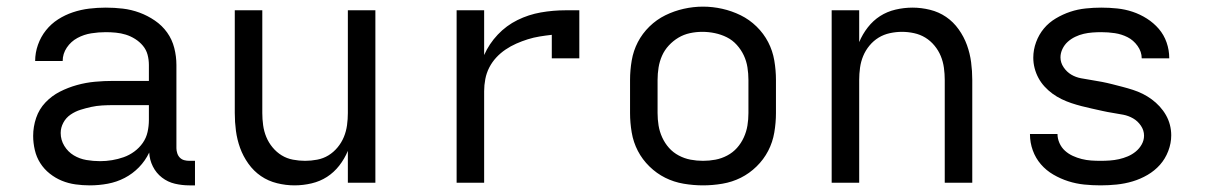

<svg xmlns="http://www.w3.org/2000/svg" viewBox="-20 -551 3640 579"><path d="M251 8Q251 8 251 8Q251 8 250 8Q229 8 207.5 5Q186 2 166.5 -6Q147 -14 130 -27.5Q113 -41 101.5 -59Q90 -77 85 -98.5Q80 -120 80 -141Q80 -169 89 -195.5Q98 -222 117 -242Q136 -262 160.5 -274.5Q185 -287 212 -294.5Q239 -302 266.5 -304.5Q294 -307 321 -307H429V-355Q429 -371 425 -386Q421 -401 411 -413Q401 -425 387.5 -433.5Q374 -442 359.5 -446.5Q345 -451 329.5 -452.5Q314 -454 299 -454Q277 -454 255 -450.5Q233 -447 213.5 -436.5Q194 -426 181.5 -407.5Q169 -389 169 -367Q169 -367 169 -367Q169 -367 169 -367H86Q86 -367 86 -367Q86 -367 86 -367Q86 -392 94.5 -416Q103 -440 118.5 -459.5Q134 -479 155 -492.5Q176 -506 200 -514Q224 -522 249 -525Q274 -528 299 -528Q325 -528 350.5 -525Q376 -522 400.5 -513Q425 -504 447 -489Q469 -474 484 -453Q499 -432 505.5 -406.5Q512 -381 512 -355V-104Q512 -97 514.5 -89Q517 -81 522.5 -75.5Q528 -70 535.5 -68Q543 -66 551 -66H568V8H551Q529 8 507.5 3Q486 -2 468.5 -15.5Q451 -29 441 -49Q431 -69 430 -91Q418 -66 399 -46.5Q380 -27 356 -14.5Q332 -2 305 3Q278 8 251 8ZM282 -65Q300 -65 318 -68Q336 -71 353 -77Q370 -83 385 -94Q400 -105 410.5 -120Q421 -135 425 -153Q429 -171 429 -189V-234H321Q305 -234 288 -233Q271 -232 255 -228.5Q239 -225 223 -220Q207 -215 193 -205.5Q179 -196 171 -181Q163 -166 163 -150Q163 -129 174 -111Q185 -93 202.5 -82.5Q220 -72 240.5 -68.5Q261 -65 282 -65Z M868 8Q842 8 815.5 1.5Q789 -5 767 -20Q745 -35 729 -57.5Q713 -80 704 -105Q695 -130 691.5 -156.5Q688 -183 688 -210V-520H771V-210Q771 -192 773.5 -173.5Q776 -155 783 -138Q790 -121 802 -106.5Q814 -92 829.5 -82.5Q845 -73 863.5 -69.5Q882 -66 900 -66Q918 -66 936.5 -69.5Q955 -73 970.5 -82.5Q986 -92 998 -106.5Q1010 -121 1017 -138Q1024 -155 1026.5 -173.5Q1029 -192 1029 -210V-520H1112V0H1029V-96Q1019 -72 1003 -51.5Q987 -31 966 -17.5Q945 -4 919.5 2Q894 8 868 8Z M1357 0V-520H1440V-385Q1455 -419 1481 -446.5Q1507 -474 1540.5 -490.5Q1574 -507 1611 -513.5Q1648 -520 1686 -520H1727V-375H1644V-446Q1626 -444 1607.5 -441Q1589 -438 1571.5 -432.5Q1554 -427 1537 -419.5Q1520 -412 1504.5 -401.5Q1489 -391 1476.5 -377.5Q1464 -364 1455.5 -347.5Q1447 -331 1443.5 -312.5Q1440 -294 1440 -276V0Z M2100 8Q2071 8 2041.5 3Q2012 -2 1986 -15Q1960 -28 1938.5 -49Q1917 -70 1903.5 -96Q1890 -122 1885 -151.5Q1880 -181 1880 -210V-310Q1880 -339 1885 -368.5Q1890 -398 1903.5 -424Q1917 -450 1938.5 -471Q1960 -492 1986.5 -505Q2013 -518 2042 -524.5Q2071 -531 2100 -531Q2129 -531 2158 -524.5Q2187 -518 2213.5 -505Q2240 -492 2261.5 -471Q2283 -450 2296.5 -424Q2310 -398 2315 -368.5Q2320 -339 2320 -310V-210Q2320 -181 2315 -151.5Q2310 -122 2296.5 -96Q2283 -70 2261.5 -49Q2240 -28 2214 -15Q2188 -2 2158.5 3Q2129 8 2100 8ZM2100 -66Q2119 -66 2137.5 -69.5Q2156 -73 2173 -82Q2190 -91 2202.5 -105Q2215 -119 2223 -136.5Q2231 -154 2234 -172.5Q2237 -191 2237 -210V-310Q2237 -329 2234 -348Q2231 -367 2223 -384Q2215 -401 2202 -415.5Q2189 -430 2172 -438.5Q2155 -447 2136 -451Q2117 -455 2098 -455Q2079 -455 2060.5 -451Q2042 -447 2026 -437.5Q2010 -428 1997 -414Q1984 -400 1976.5 -383Q1969 -366 1966 -347.5Q1963 -329 1963 -310V-210Q1963 -191 1966 -172.5Q1969 -154 1977 -136.5Q1985 -119 1997.5 -105Q2010 -91 2027 -82Q2044 -73 2062.5 -69.5Q2081 -66 2100 -66Z M2488 0V-520H2571V-424Q2581 -448 2597 -468.5Q2613 -489 2634 -502.5Q2655 -516 2680.5 -522Q2706 -528 2732 -528Q2758 -528 2784.5 -521.5Q2811 -515 2833 -500Q2855 -485 2871 -462.5Q2887 -440 2896 -415Q2905 -390 2908.5 -363.5Q2912 -337 2912 -310V0H2829V-310Q2829 -328 2826.5 -346.5Q2824 -365 2817 -382Q2810 -399 2798 -413.5Q2786 -428 2770.5 -437.5Q2755 -447 2736.5 -451Q2718 -455 2700 -455Q2682 -455 2663.5 -451Q2645 -447 2629.5 -437.5Q2614 -428 2602 -413.5Q2590 -399 2583 -382Q2576 -365 2573.5 -346.5Q2571 -328 2571 -310V0Z M3299 8Q3274 8 3249.5 5.5Q3225 3 3201.5 -4.5Q3178 -12 3156.5 -24.5Q3135 -37 3119 -55.5Q3103 -74 3094.5 -97.5Q3086 -121 3086 -146Q3086 -146 3086 -146.5Q3086 -147 3086 -147H3169Q3169 -147 3169 -147Q3169 -147 3169 -147Q3169 -133 3175 -119.5Q3181 -106 3191.5 -96.5Q3202 -87 3215 -81Q3228 -75 3242 -71.5Q3256 -68 3270 -67Q3284 -66 3299 -66Q3313 -66 3327 -67Q3341 -68 3354.5 -71Q3368 -74 3381 -79.5Q3394 -85 3405 -94Q3416 -103 3423 -115.5Q3430 -128 3430 -142Q3430 -158 3420.5 -172Q3411 -186 3397 -194Q3383 -202 3367.5 -205Q3352 -208 3336 -210.5Q3320 -213 3304.5 -216.5Q3289 -220 3273 -223.5Q3257 -227 3241.5 -231Q3226 -235 3211 -240Q3196 -245 3181.5 -252Q3167 -259 3154 -268.5Q3141 -278 3130 -290Q3119 -302 3111.5 -316Q3104 -330 3100 -345.5Q3096 -361 3096 -377Q3096 -401 3104.5 -424Q3113 -447 3128 -465Q3143 -483 3164 -495.5Q3185 -508 3207.5 -515.5Q3230 -523 3254 -525.5Q3278 -528 3301 -528Q3325 -528 3349 -525.5Q3373 -523 3395.5 -515.5Q3418 -508 3438.5 -495Q3459 -482 3474.5 -464Q3490 -446 3498 -423Q3506 -400 3506 -376Q3506 -376 3506 -375.5Q3506 -375 3506 -375H3423Q3423 -375 3423 -375Q3423 -375 3423 -375Q3423 -395 3410.5 -412.5Q3398 -430 3380 -439Q3362 -448 3342 -451Q3322 -454 3301 -454Q3288 -454 3274.5 -453Q3261 -452 3248 -449Q3235 -446 3222.5 -440Q3210 -434 3200 -425Q3190 -416 3184 -403.5Q3178 -391 3178 -378Q3178 -362 3187.5 -348Q3197 -334 3210.5 -326Q3224 -318 3240 -315Q3256 -312 3272 -309.5Q3288 -307 3303.5 -304Q3319 -301 3334.5 -297Q3350 -293 3365.5 -289Q3381 -285 3396.5 -280Q3412 -275 3426 -268Q3440 -261 3453 -251.5Q3466 -242 3477 -230Q3488 -218 3496 -204Q3504 -190 3508 -174.5Q3512 -159 3512 -143Q3512 -119 3503 -95.5Q3494 -72 3478 -54Q3462 -36 3440.5 -23.5Q3419 -11 3395.5 -4Q3372 3 3347.5 5.5Q3323 8 3299 8Z"/></svg>

Font: Iosevka Meiseki Sans
Style: Regular
Weight: 400
Monospace: yes
Designer: Belleve Invis
Foundry: Belleve Invis
Version: Version 11.2.6; ttfautohint (v1.8.4)